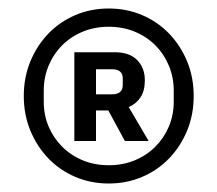

<svg xmlns="http://www.w3.org/2000/svg" viewBox="-20 -730 512 452"><path d="M236 -298Q194 -298 157.5 -313.5Q121 -329 94 -357Q67 -385 51.5 -422.5Q36 -460 36 -504Q36 -548 51.5 -585.5Q67 -623 94 -651Q121 -679 157.5 -694.5Q194 -710 236 -710Q278 -710 314.5 -694.5Q351 -679 378 -651Q405 -623 420.5 -585.5Q436 -548 436 -504Q436 -460 420.5 -422.5Q405 -385 378 -357Q351 -329 314.5 -313.5Q278 -298 236 -298ZM236 -341Q269 -341 297 -352.5Q325 -364 345.5 -384.5Q366 -405 377.5 -432Q389 -459 389 -491V-517Q389 -548 377.5 -575.5Q366 -603 345.5 -623.5Q325 -644 297 -655.5Q269 -667 236 -667Q203 -667 175 -655.5Q147 -644 126.5 -623.5Q106 -603 94.5 -575.5Q83 -548 83 -517V-491Q83 -459 94.5 -432Q106 -405 126.5 -384.5Q147 -364 175 -352.5Q203 -341 236 -341ZM206 -398H155V-607H250Q285 -607 303 -588.5Q321 -570 321 -541Q321 -516 310.5 -500.5Q300 -485 283 -478L330 -398H274L235 -470H206ZM244 -508Q269 -508 269 -530V-545Q269 -567 244 -567H206V-508Z"/></svg>

Font: IBM Plex Thai Medium
Style: Regular
Weight: 500
Designer: Mike Abbink, Paul van der Laan, Pieter van Rosmalen, Ben Mitchell, Mark Frömberg
Foundry: Bold Monday
Version: Version 1.0